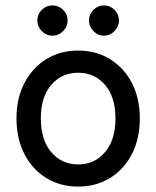

<svg xmlns="http://www.w3.org/2000/svg" viewBox="-20 -679 578 710"><path d="M269 11Q203 11 151.5 -20.5Q100 -52 70.5 -109Q41 -166 41 -241Q41 -316 70.5 -372.5Q100 -429 151.5 -460.5Q203 -492 269 -492Q335 -492 386.5 -460.5Q438 -429 467.5 -372.5Q497 -316 497 -241Q497 -166 467.5 -109Q438 -52 386.5 -20.5Q335 11 269 11ZM269 -71Q330 -71 368.5 -116.5Q407 -162 407 -241Q407 -320 368.5 -365Q330 -410 269 -410Q208 -410 169.5 -365Q131 -320 131 -241Q131 -162 169.5 -116.5Q208 -71 269 -71ZM174 -547Q151 -547 134.5 -564Q118 -581 118 -603Q118 -626 134.5 -642.5Q151 -659 174 -659Q197 -659 213.5 -642.5Q230 -626 230 -603Q230 -581 213.5 -564Q197 -547 174 -547ZM364 -547Q342 -547 325.5 -564Q309 -581 309 -603Q309 -626 325.5 -642.5Q342 -659 364 -659Q387 -659 403.5 -642.5Q420 -626 420 -603Q420 -581 403.5 -564Q387 -547 364 -547Z"/></svg>

Font: Zen Kaku Gothic Antique Medium
Style: Regular
Weight: 500
Designer: Yoshimichi Ohira
Foundry: Positype
Version: Version 1.002